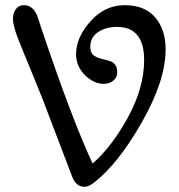

<svg xmlns="http://www.w3.org/2000/svg" viewBox="-20 -716 690 742"><path d="M537 -484Q537 -612 432 -612Q389 -612 359 -592Q329 -572 329 -535Q329 -512 341.5 -502.5Q354 -493 377 -487.5Q400 -482 409 -478.5Q418 -475 425.5 -465Q433 -455 433 -436Q433 -417 418 -404.5Q403 -392 381 -392Q342 -392 308 -426Q274 -460 274 -507Q274 -571 329.5 -633.5Q385 -696 462 -696Q539 -696 579.5 -649Q620 -602 620 -525Q620 -405 528.5 -244Q437 -83 343 -10Q322 6 307 6Q274 6 259 -33L147 -327Q127 -378 104 -433.5Q81 -489 70 -516Q59 -543 48 -571Q30 -620 30 -642.5Q30 -665 41 -680.5Q52 -696 72 -696Q107 -696 124 -655Q127 -647 140 -606Q259 -252 338 -84Q414 -151 475.5 -264.5Q537 -378 537 -484Z"/></svg>

Font: Macondo Swash Caps
Style: Regular
Weight: 400
Designer: John Vargas Beltran
Foundry: John Vargas Beltran
Version: Version 2.001